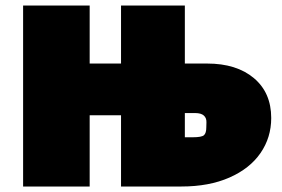

<svg xmlns="http://www.w3.org/2000/svg" viewBox="-20 -678 1027 698"><path d="M966 -249Q966 -178 927 -121.5Q888 -65 814 -32.5Q740 0 640 0H420V-259H306V0H64V-658H306V-447H420V-658H652V-447H733Q840 -447 903 -394Q966 -341 966 -249ZM689 -267H652V-179H681Q713 -179 721.5 -186.5Q730 -194 730 -215Q730 -218 730.5 -233.5Q731 -249 721 -258Q711 -267 689 -267Z"/></svg>

Font: Ysabeau Black
Style: Regular
Weight: 900
Designer: Christian Thalmann (Catharsis Fonts)
Version: Version 0.003